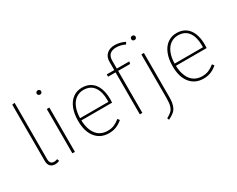

<svg xmlns="http://www.w3.org/2000/svg" viewBox="-115 -1247 2406 1952"><g transform="rotate(-30 1088.0 -271.0)"><path d="M188 10Q152 10 131 -11Q110 -32 110 -75V-734L140 -738V-76Q140 -47 152.5 -32.5Q165 -18 189 -18Q209 -18 228 -26L237 -1Q213 10 188 10Z M422 -520V0H392V-520ZM407 -731Q419 -731 426 -723.5Q433 -716 433 -706Q433 -696 426 -688.5Q419 -681 407 -681Q395 -681 388 -688.5Q381 -696 381 -706Q381 -716 388 -723.5Q395 -731 407 -731Z M808 -530Q872 -530 915 -499.5Q958 -469 979.5 -413.5Q1001 -358 1001 -283Q1001 -262 999 -244H633V-270H971V-294Q971 -390 930.5 -446Q890 -502 810 -502Q762 -502 723 -475.5Q684 -449 661 -394Q638 -339 638 -256Q639 -176 662.5 -122.5Q686 -69 726 -43.5Q766 -18 819 -18Q862 -18 894.5 -31.5Q927 -45 963 -74L980 -52Q944 -21 905.5 -5.5Q867 10 819 10Q721 10 664 -60.5Q607 -131 607 -256Q607 -340 632 -402Q657 -464 702.5 -497Q748 -530 808 -530Z M1313 -738Q1343 -738 1373.5 -730.5Q1404 -723 1431 -709L1419 -685Q1366 -710 1315 -710Q1267 -710 1240.5 -686.5Q1214 -663 1214 -613V0H1184V-617Q1184 -674 1219 -706Q1254 -738 1313 -738ZM1360 -520 1355 -493H1096V-520Z M1532 -520V-8Q1532 56 1519.5 93.5Q1507 131 1483 152.5Q1459 174 1414 196L1405 174Q1443 154 1463 134.5Q1483 115 1492.5 82Q1502 49 1502 -9V-520ZM1516 -731Q1528 -731 1535 -723.5Q1542 -716 1542 -706Q1542 -696 1535 -688.5Q1528 -681 1516 -681Q1504 -681 1497 -688.5Q1490 -696 1490 -706Q1490 -716 1497 -723.5Q1504 -731 1516 -731Z M1918 -530Q1982 -530 2025 -499.5Q2068 -469 2089.5 -413.5Q2111 -358 2111 -283Q2111 -262 2109 -244H1743V-270H2081V-294Q2081 -390 2040.5 -446Q2000 -502 1920 -502Q1872 -502 1833 -475.5Q1794 -449 1771 -394Q1748 -339 1748 -256Q1749 -176 1772.5 -122.5Q1796 -69 1836 -43.5Q1876 -18 1929 -18Q1972 -18 2004.5 -31.5Q2037 -45 2073 -74L2090 -52Q2054 -21 2015.5 -5.5Q1977 10 1929 10Q1831 10 1774 -60.5Q1717 -131 1717 -256Q1717 -340 1742 -402Q1767 -464 1812.5 -497Q1858 -530 1918 -530Z"/></g></svg>

Font: Firava
Style: Regular
Weight: 400
Designer: Carrois Corporate & Edenspiekermann AG
Foundry: Greg Finn Gibson
Version: Version 5.000